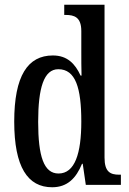

<svg xmlns="http://www.w3.org/2000/svg" viewBox="-20 -780 544 810"><path d="M200 10C264 10 301 -28 326 -89H329L342 0H490V-43H483C445 -43 421 -55 421 -115V-760H251V-717H257C293 -717 323 -708 323 -649V-567C323 -530 323 -492 324 -461H320C297 -511 264 -546 203 -546C97 -546 40 -460 40 -267C40 -75 97 10 200 10ZM227 -48C165 -48 141 -120 141 -266C141 -409 165 -488 226 -488C299 -488 323 -409 323 -267C323 -133 296 -48 227 -48Z"/></svg>

Font: Noto Serif Sinhala ExtraCondensed Medium
Style: Regular
Weight: 500
Width: 2
Designer: Jelle Bosma - Monotype Design Team
Foundry: Monotype Imaging Inc.
Version: Version 2.007